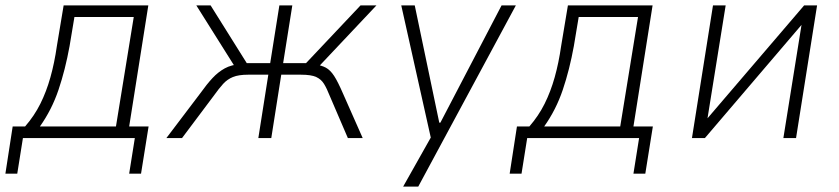

<svg xmlns="http://www.w3.org/2000/svg" viewBox="-37 -512 3111 712"><path d="M-17 132 10 -43H56Q90 -82 112.5 -127Q135 -172 150 -225.5Q165 -279 174 -342L199 -492H513L442 -43H514L486 132H442L463 0H48L27 132ZM111 -43H393L459 -449H239L221 -341Q205 -253 180 -179Q155 -105 111 -43Z M580 0 705 -165Q730 -200 751 -222.5Q772 -245 796.5 -258.5Q821 -272 858 -275L835 -263L691 -492H744L878 -278H965L999 -492H1047L1013 -278H1098L1300 -492H1359L1143 -263L1127 -274Q1155 -270 1171.5 -261Q1188 -252 1202 -230.5Q1216 -209 1235 -165L1308 0H1253L1186 -156Q1175 -184 1164.5 -201Q1154 -218 1135.5 -226.5Q1117 -235 1079 -235H1006L969 0H921L958 -235H883Q848 -235 827 -226.5Q806 -218 790.5 -201Q775 -184 755 -156L638 0Z M1458 180 1569 -17 1566 23 1451 -492H1501L1592 -57H1596L1823 -492H1876L1514 180Z M1853 132 1880 -43H1926Q1960 -82 1982.5 -127Q2005 -172 2020 -225.5Q2035 -279 2044 -342L2069 -492H2383L2312 -43H2384L2356 132H2312L2333 0H1918L1897 132ZM1981 -43H2263L2329 -449H2109L2091 -341Q2075 -253 2050 -179Q2025 -105 1981 -43Z M2529 0 2607 -492H2654L2586 -69H2583L2945 -492H2993L2915 0H2868L2936 -424H2939L2577 0Z"/></svg>

Font: Nunito Sans 7pt SemiCondensed ExtraLight
Style: Italic
Weight: 250
Width: 4
Italic angle: -9°
Designer: Vernon Adams
Foundry: Vernon Adams
Version: Version 3.101;gftools[0.9.27]